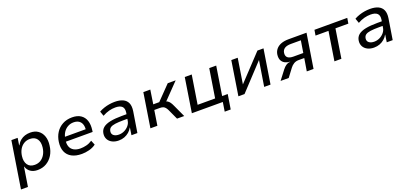

<svg xmlns="http://www.w3.org/2000/svg" viewBox="26 -1472 5564 2617"><g transform="rotate(-20 2808.5 -163.0)"><path d="M27 180 134 -497H225L209 -394H213Q235 -434 265 -458.5Q295 -483 331 -494.5Q367 -506 408 -506Q477 -506 523 -473Q569 -440 589 -382Q609 -324 598 -248Q589 -172 553.5 -114.5Q518 -57 462 -24Q406 9 333 9Q272 9 231.5 -19Q191 -47 175 -97L172 -98L128 180ZM320 -71Q370 -71 407.5 -94.5Q445 -118 469 -159.5Q493 -201 500 -256Q510 -334 477 -380Q444 -426 374 -426Q326 -426 288 -403Q250 -380 226 -339Q202 -298 195 -243Q185 -165 218 -118Q251 -71 320 -71Z M975 9Q887 9 829 -22.5Q771 -54 746.5 -112.5Q722 -171 733 -252Q743 -326 779.5 -383Q816 -440 876 -473Q936 -506 1016 -506Q1092 -506 1140.5 -473.5Q1189 -441 1208 -383Q1227 -325 1216 -246L1213 -223H805L815 -290H1156L1134 -268Q1142 -320 1130.5 -357Q1119 -394 1089 -414.5Q1059 -435 1012 -435Q965 -435 927 -413.5Q889 -392 864.5 -355Q840 -318 832 -271L828 -250Q819 -192 834 -151.5Q849 -111 887.5 -89.5Q926 -68 983 -68Q1024 -68 1068.5 -79Q1113 -90 1153 -117L1180 -51Q1137 -19 1081.5 -5Q1026 9 975 9Z M1510 9Q1456 9 1416 -11.5Q1376 -32 1356.5 -68Q1337 -104 1343 -150Q1350 -202 1387 -233Q1424 -264 1493 -278Q1562 -292 1663 -292H1745L1735 -229H1661Q1590 -229 1542.5 -222.5Q1495 -216 1471 -199Q1447 -182 1442 -147Q1437 -108 1465 -87Q1493 -66 1539 -66Q1581 -66 1619 -84.5Q1657 -103 1683.5 -135Q1710 -167 1715 -207L1733 -314Q1742 -375 1712 -403Q1682 -431 1616 -431Q1571 -431 1524.5 -419Q1478 -407 1428 -379L1404 -448Q1438 -467 1476.5 -480Q1515 -493 1555 -499.5Q1595 -506 1635 -506Q1705 -506 1752.5 -484Q1800 -462 1820 -416.5Q1840 -371 1829 -299L1781 0H1695L1711 -106H1709Q1691 -72 1661 -46Q1631 -20 1593 -5.5Q1555 9 1510 9Z M1970 0 2048 -497H2149L2118 -294H2205L2402 -497H2517L2281 -253L2265 -278Q2295 -275 2314.5 -263.5Q2334 -252 2349 -231Q2364 -210 2379 -176L2460 0H2356L2288 -148Q2276 -172 2263.5 -187Q2251 -202 2233 -209.5Q2215 -217 2185 -217H2105L2071 0Z M2999 133 3020 0H2571L2649 -497H2750L2684 -81H2938L3004 -497H3105L3039 -79H3120L3086 133Z M3246 0 3324 -497H3417L3359 -130H3358L3703 -497H3791L3712 0H3620L3679 -369L3335 0Z M3858 0 3959 -132Q3983 -163 4010 -181Q4037 -199 4062 -199H4069L4070 -202Q4031 -204 3998.5 -220Q3966 -236 3949.5 -268.5Q3933 -301 3939 -352Q3945 -396 3972 -429Q3999 -462 4045 -479.5Q4091 -497 4156 -497H4415L4336 0H4238L4268 -183H4185Q4146 -183 4115.5 -164.5Q4085 -146 4064 -117L3976 0ZM4137 -252H4279L4307 -426H4163Q4103 -426 4070.5 -404.5Q4038 -383 4033 -340Q4028 -297 4053.5 -274.5Q4079 -252 4137 -252Z M4639 0 4705 -418H4517L4530 -497H5006L4993 -418H4806L4740 0Z M5213 9Q5159 9 5119 -11.5Q5079 -32 5059.5 -68Q5040 -104 5046 -150Q5053 -202 5090 -233Q5127 -264 5196 -278Q5265 -292 5366 -292H5448L5438 -229H5364Q5293 -229 5245.5 -222.5Q5198 -216 5174 -199Q5150 -182 5145 -147Q5140 -108 5168 -87Q5196 -66 5242 -66Q5284 -66 5322 -84.5Q5360 -103 5386.5 -135Q5413 -167 5418 -207L5436 -314Q5445 -375 5415 -403Q5385 -431 5319 -431Q5274 -431 5227.5 -419Q5181 -407 5131 -379L5107 -448Q5141 -467 5179.5 -480Q5218 -493 5258 -499.5Q5298 -506 5338 -506Q5408 -506 5455.5 -484Q5503 -462 5523 -416.5Q5543 -371 5532 -299L5484 0H5398L5414 -106H5412Q5394 -72 5364 -46Q5334 -20 5296 -5.5Q5258 9 5213 9Z"/></g></svg>

Font: Nunito Sans 7pt Medium
Style: Italic
Weight: 500
Italic angle: -9°
Designer: Vernon Adams
Foundry: Vernon Adams
Version: Version 3.101;gftools[0.9.27]